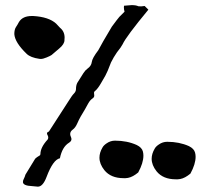

<svg xmlns="http://www.w3.org/2000/svg" viewBox="-20 -715 805 740"><path d="M126 4.4 104.5 2.4Q68.4 1 68.4 -13.7Q68.4 -16.6 69.3 -20Q77.1 -36.6 78.1 -42L115.7 -103.5Q119.6 -107.9 134.3 -116.7L135.7 -120.6Q135.7 -147 163.6 -177.2Q166 -180.7 166 -184.6Q166 -189.5 163.6 -193.6Q161.1 -197.8 161.1 -200.7Q161.1 -205.6 168.5 -208L244.1 -325.2Q258.3 -348.1 264.6 -354Q272.9 -362.3 272.9 -372.1Q272.9 -385.7 277.8 -395.5L301.8 -433.6Q308.6 -444.3 316.9 -450.2Q332 -460.9 333.7 -475.8Q335.4 -490.7 358.9 -521.5Q371.6 -546.4 411.1 -612.3Q433.1 -642.1 439.9 -649.9L460 -669.9Q457.5 -678.7 457.5 -686.5L458 -692.9L487.3 -695.3Q504.4 -695.3 513.2 -690.9Q515.1 -690.4 523.9 -690.4L537.6 -691.9L551.8 -677.7Q465.8 -573.7 452.6 -544.4Q447.3 -533.7 430.7 -513.2Q417.5 -494.1 407.7 -474.1Q401.4 -458 395 -442.1Q388.7 -426.3 371.6 -398.4Q356.9 -372.1 345.2 -363.3Q342.8 -361.8 342.3 -357.9Q342.3 -355 342.8 -351.8Q343.3 -348.6 343.3 -346.7Q343.3 -340.8 338.4 -336.9Q327.1 -329.6 319.8 -315.9L307.6 -293.9Q288.1 -263.2 277.8 -239.3Q270.5 -222.7 260.5 -215.6Q250.5 -208.5 250.5 -198.2Q250.5 -193.4 253.4 -187Q255.4 -182.6 255.4 -178.7Q255.4 -170.9 246.1 -165Q219.7 -148.9 210.9 -105Q184.6 -99.6 159.7 -33.7Q145.5 4.4 126 4.4ZM137.2 -487.8 131.3 -488.3Q97.7 -493.2 83 -507.3Q37.6 -550.8 35.2 -583.5Q35.2 -601.1 41.5 -610.6Q47.9 -620.1 53.2 -630.4Q67.4 -653.3 102.5 -653.3H107.9Q168 -649.9 196.3 -624Q208 -610.8 211.4 -607.9Q229 -593.8 229 -569.8Q229 -566.4 228.5 -563.5V-560.5Q228.5 -544.9 208.5 -528.3L178.7 -502.9Q173.8 -499.5 159.9 -493.7Q146 -487.8 137.2 -487.8ZM463.9 -28.3H456.5Q407.2 -28.3 382.3 -59.1Q363.3 -83 363.3 -107.4Q363.3 -126.5 375 -146.5Q379.4 -154.8 391.1 -162.6Q405.8 -172.9 423.3 -172.9Q469.7 -172.9 506.8 -156.2Q526.9 -146.5 530.8 -130.9Q532.7 -123 532.7 -115.2Q532.7 -86.9 512.7 -50.3L502.4 -42.5Q482.9 -28.8 463.9 -28.3ZM665 -23.9H657.7Q608.4 -23.9 583.5 -54.7Q564.5 -78.6 564.5 -103Q564.5 -122.1 576.2 -142.1Q580.6 -150.4 592.3 -158.2Q606.9 -168.5 624.5 -168.5Q670.9 -168.5 708 -151.9Q728 -142.1 731.9 -126.5Q733.9 -118.7 733.9 -110.8Q733.9 -82.5 713.9 -45.9L703.6 -38.1Q684.1 -24.4 665 -23.9Z"/></svg>

Font: Kurland
Style: Regular
Weight: 400
Designer: GGBot
Version: 0.22